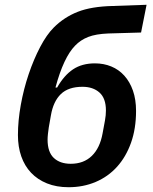

<svg xmlns="http://www.w3.org/2000/svg" viewBox="-20 -771 640 803"><path d="M267 12Q216 12 176.5 -4Q137 -20 110 -48.5Q83 -77 69 -117Q55 -157 55 -206Q55 -266 67 -332.5Q79 -399 100 -461Q121 -523 148 -574.5Q175 -626 205 -656Q248 -699 305 -721.5Q362 -744 452 -746L593 -751L570 -635L433 -631Q381 -629 349 -616.5Q317 -604 294 -580Q246 -531 212 -405H219Q248 -456 285.5 -481Q323 -506 377 -506Q414 -506 445.5 -493Q477 -480 500 -454.5Q523 -429 536 -392Q549 -355 549 -307Q549 -233 528 -174Q507 -115 469.5 -73.5Q432 -32 380 -10Q328 12 267 12ZM276 -86Q330 -86 364 -119Q398 -152 409 -213L419 -267Q421 -277 422 -288.5Q423 -300 423 -309Q423 -360 396 -384Q369 -408 325 -408Q266 -408 234.5 -377.5Q203 -347 193 -289L184 -238Q182 -225 180.5 -211Q179 -197 179 -187Q179 -135 205 -110.5Q231 -86 276 -86Z"/></svg>

Font: IBM Plex Mono SemiBold
Style: Italic
Weight: 600
Italic angle: -9°
Monospace: yes
Designer: Mike Abbink, Paul van der Laan, Pieter van Rosmalen
Foundry: Bold Monday
Version: Version 2.3